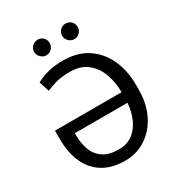

<svg xmlns="http://www.w3.org/2000/svg" viewBox="-216 -1069 1125 1216"><g transform="rotate(-30 346.0 -461.0)"><path d="M640.6 -375V-333.8Q640.6 -257.8 617.7 -194.8Q594.8 -131.7 554.2 -85.8Q513.5 -39.8 460 -14.9Q406.6 9.9 345.2 9.9Q247.9 9.9 182.5 -30Q117.2 -70 84.2 -143.3Q51.1 -216.6 51.1 -316.8V-377.8H578.1V-301.1H152V-285.5Q152 -225.9 170.1 -177.6Q188.2 -129.3 230.5 -100.9Q272.7 -72.4 345.2 -72.4Q407 -72.4 450.1 -107.6Q493.3 -142.8 515.8 -202.1Q538.4 -261.4 538.4 -333.8V-375Q538.4 -448.2 515.8 -511.7Q493.3 -575.3 444.4 -614.3Q395.6 -653.4 316.8 -653.4Q253.9 -653.4 212 -640.8Q170.1 -628.2 143.5 -616.5L119.3 -690.3Q129.3 -696.7 154.5 -707.9Q179.7 -719.1 220.2 -728.2Q260.7 -737.2 316.8 -737.2Q421.2 -737.2 493.4 -688.9Q565.7 -640.6 603.2 -558.6Q640.6 -476.6 640.6 -375ZM186.1 -875Q186.1 -899.5 203.3 -915.7Q220.5 -931.8 242.9 -931.8Q267.4 -931.8 283.6 -915.7Q299.7 -899.5 299.7 -875Q299.7 -852.6 283.6 -835.4Q267.4 -818.2 242.9 -818.2Q220.5 -818.2 203.3 -835.4Q186.1 -852.6 186.1 -875ZM390.6 -875Q390.6 -899.5 407.8 -915.7Q425.1 -931.8 447.4 -931.8Q471.9 -931.8 488.1 -915.7Q504.3 -899.5 504.3 -875Q504.3 -852.6 488.1 -835.4Q471.9 -818.2 447.4 -818.2Q425.1 -818.2 407.8 -835.4Q390.6 -852.6 390.6 -875Z"/></g></svg>

Font: DeltaSans
Style: Regular
Weight: 400
Designer: Rasmus Andersson
Foundry: rsms
Version: Version 3.012